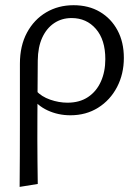

<svg xmlns="http://www.w3.org/2000/svg" viewBox="-20 -443 547 752"><path d="M56.9 289Q57.5 227.5 57.7 166Q58 104.5 58 44Q58 -16.5 58 -76Q58 -135.6 58 -193.4Q58 -263.8 85.7 -315.2Q113.5 -366.6 160.9 -394.6Q208.4 -422.6 268 -422.6Q327.4 -422.6 371.4 -396.5Q415.4 -370.5 440.2 -324.3Q465.1 -278.2 465.1 -216.1Q465.1 -153.3 438.4 -102Q411.6 -50.8 364.4 -21.2Q317.2 8.5 255.7 8.5Q207.5 8.5 166.1 -10.8Q124.8 -30.1 103.1 -64.7L121.5 -87.5Q142.4 -64.6 176.5 -52.7Q210.7 -40.8 244.3 -40.8Q291.8 -40.8 324.8 -62.9Q357.8 -84.9 375.1 -123.5Q392.5 -162.1 392.5 -211.5Q392.5 -287.3 355.6 -329.8Q318.8 -372.3 260.4 -372.3Q221.7 -372.3 192 -352.3Q162.4 -332.4 145.4 -295.5Q128.5 -258.5 127.9 -205.9Q127.4 -142.2 127.1 -88.5Q126.8 -34.9 126.5 12.2Q126.3 59.3 126.3 102.8Q126.3 146.4 126.8 189.1Q127.4 231.8 127.9 277.5Z"/></svg>

Font: Ysabeau
Style: Bold
Weight: 700
Designer: Christian Thalmann (Catharsis Fonts)
Version: Version 2.000;gftools[0.9.27.dev2+g8671c4b]